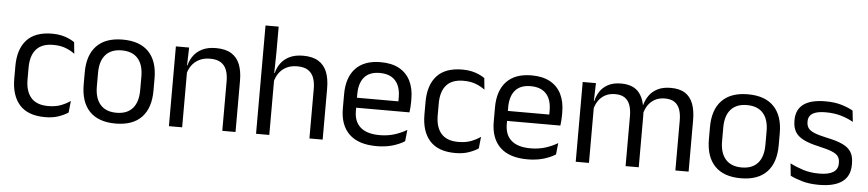

<svg xmlns="http://www.w3.org/2000/svg" viewBox="-41 -909 5292 1170"><g transform="rotate(5 2605.0 -324.5)"><path d="M254 11Q149 11 97.8 -45.8Q46.5 -102.5 46.5 -206.5V-282.5Q46.5 -387 98 -443.2Q149.5 -499.5 254 -499.5Q285 -499.5 310.5 -493.8Q336 -488 356.2 -478.8Q376.5 -469.5 390.5 -459.5L397.5 -389Q374 -407 341.8 -419.5Q309.5 -432 266 -432Q196 -432 161.8 -393.2Q127.5 -354.5 127.5 -280.5V-208.5Q127.5 -136 161.8 -97Q196 -58 266 -58Q311 -58 343.8 -70.5Q376.5 -83 402 -101L394.5 -29.5Q372.5 -14.5 337 -1.8Q301.5 11 254 11Z M684.5 12.5Q579.5 12.5 525.2 -44.2Q471 -101 471 -207.5V-282Q471 -388 525.5 -444.5Q580 -501 684.5 -501Q789.5 -501 843.8 -444.5Q898 -388 898 -282V-207.5Q898 -101 843.8 -44.2Q789.5 12.5 684.5 12.5ZM684.5 -53.5Q749.5 -53.5 783.2 -92Q817 -130.5 817 -203V-286.5Q817 -358.5 783.2 -396.8Q749.5 -435 684.5 -435Q620 -435 586 -396.8Q552 -358.5 552 -286.5V-203Q552 -130.5 586 -92Q620 -53.5 684.5 -53.5Z M1418 0H1337V-303.5Q1337 -343 1326.2 -371.5Q1315.5 -400 1291.2 -415.8Q1267 -431.5 1225 -431.5Q1186.5 -431.5 1158.2 -417Q1130 -402.5 1112.5 -377.8Q1095 -353 1088 -321.5L1073.5 -379H1091Q1099 -412 1119 -439.2Q1139 -466.5 1172.8 -482.8Q1206.5 -499 1255.5 -499Q1313.5 -499 1349.2 -477Q1385 -455 1401.5 -413.8Q1418 -372.5 1418 -312.5ZM1091.5 0H1010.5V-488H1091.5L1088 -371L1091.5 -366.5Z M1951 0H1870V-303.5Q1870 -343 1859.2 -371.5Q1848.5 -400 1824.2 -415.8Q1800 -431.5 1758 -431.5Q1719.5 -431.5 1691.5 -417Q1663.5 -402.5 1646.2 -377.8Q1629 -353 1622 -321.5L1604 -379H1625Q1632.5 -412 1652.5 -439.2Q1672.5 -466.5 1706.2 -482.8Q1740 -499 1788.5 -499Q1846.5 -499 1882.2 -477Q1918 -455 1934.5 -413.8Q1951 -372.5 1951 -312.5ZM1624.5 0H1543.5V-662.5H1624V-503.5L1621.5 -363.5L1624.5 -357Z M2281.5 11Q2170 11 2113.5 -43.5Q2057 -98 2057 -199.5V-286.5Q2057 -389.5 2109.5 -445.2Q2162 -501 2263 -501Q2331 -501 2376.5 -475.8Q2422 -450.5 2445 -404Q2468 -357.5 2468 -293V-275Q2468 -259 2466.8 -243Q2465.5 -227 2463.5 -211.5H2389Q2390 -235.5 2390.2 -257Q2390.5 -278.5 2390.5 -296.5Q2390.5 -341 2376.2 -371.8Q2362 -402.5 2333.8 -418.8Q2305.5 -435 2263 -435Q2200 -435 2168.5 -398.5Q2137 -362 2137 -294V-247.5L2137.5 -237.5V-191Q2137.5 -160.5 2146.5 -136Q2155.5 -111.5 2174.8 -93.8Q2194 -76 2223.8 -66.8Q2253.5 -57.5 2294.5 -57.5Q2342 -57.5 2383 -70Q2424 -82.5 2460 -104L2452.5 -34Q2420 -13.5 2377 -1.2Q2334 11 2281.5 11ZM2446.5 -211.5H2099.5V-272.5H2446.5Z M2763 11Q2658 11 2606.8 -45.8Q2555.5 -102.5 2555.5 -206.5V-282.5Q2555.5 -387 2607 -443.2Q2658.5 -499.5 2763 -499.5Q2794 -499.5 2819.5 -493.8Q2845 -488 2865.2 -478.8Q2885.5 -469.5 2899.5 -459.5L2906.5 -389Q2883 -407 2850.8 -419.5Q2818.5 -432 2775 -432Q2705 -432 2670.8 -393.2Q2636.5 -354.5 2636.5 -280.5V-208.5Q2636.5 -136 2670.8 -97Q2705 -58 2775 -58Q2820 -58 2852.8 -70.5Q2885.5 -83 2911 -101L2903.5 -29.5Q2881.5 -14.5 2846 -1.8Q2810.5 11 2763 11Z M3204.5 11Q3093 11 3036.5 -43.5Q2980 -98 2980 -199.5V-286.5Q2980 -389.5 3032.5 -445.2Q3085 -501 3186 -501Q3254 -501 3299.5 -475.8Q3345 -450.5 3368 -404Q3391 -357.5 3391 -293V-275Q3391 -259 3389.8 -243Q3388.5 -227 3386.5 -211.5H3312Q3313 -235.5 3313.2 -257Q3313.5 -278.5 3313.5 -296.5Q3313.5 -341 3299.2 -371.8Q3285 -402.5 3256.8 -418.8Q3228.5 -435 3186 -435Q3123 -435 3091.5 -398.5Q3060 -362 3060 -294V-247.5L3060.5 -237.5V-191Q3060.5 -160.5 3069.5 -136Q3078.5 -111.5 3097.8 -93.8Q3117 -76 3146.8 -66.8Q3176.5 -57.5 3217.5 -57.5Q3265 -57.5 3306 -70Q3347 -82.5 3383 -104L3375.5 -34Q3343 -13.5 3300 -1.2Q3257 11 3204.5 11ZM3369.5 -211.5H3022.5V-272.5H3369.5Z M4189.5 0H4108.5V-305.5Q4108.5 -344 4098.8 -372.2Q4089 -400.5 4066.8 -416Q4044.5 -431.5 4007 -431.5Q3971.5 -431.5 3945.5 -417Q3919.5 -402.5 3903.5 -378.2Q3887.5 -354 3881 -323L3868.5 -380.5H3878.5Q3886.5 -412 3905.5 -439Q3924.5 -466 3957 -482.5Q3989.5 -499 4037.5 -499Q4092 -499 4125.2 -477.5Q4158.5 -456 4174 -414.8Q4189.5 -373.5 4189.5 -314.5ZM3580 0H3499V-488H3580L3576.5 -371L3580 -366ZM3884.5 0H3804V-305.5Q3804 -344 3794.2 -372.2Q3784.5 -400.5 3762.5 -416Q3740.5 -431.5 3703 -431.5Q3667 -431.5 3641 -417Q3615 -402.5 3599 -377.8Q3583 -353 3576.5 -321.5L3561.5 -379H3579.5Q3587 -412 3605.5 -439.2Q3624 -466.5 3655.8 -482.8Q3687.5 -499 3733 -499Q3800.5 -499 3835.8 -464Q3871 -429 3880 -362Q3882.5 -352 3883.5 -340.2Q3884.5 -328.5 3884.5 -317Z M4509 12.5Q4404 12.5 4349.8 -44.2Q4295.5 -101 4295.5 -207.5V-282Q4295.5 -388 4350 -444.5Q4404.5 -501 4509 -501Q4614 -501 4668.2 -444.5Q4722.5 -388 4722.5 -282V-207.5Q4722.5 -101 4668.2 -44.2Q4614 12.5 4509 12.5ZM4509 -53.5Q4574 -53.5 4607.8 -92Q4641.5 -130.5 4641.5 -203V-286.5Q4641.5 -358.5 4607.8 -396.8Q4574 -435 4509 -435Q4444.5 -435 4410.5 -396.8Q4376.5 -358.5 4376.5 -286.5V-203Q4376.5 -130.5 4410.5 -92Q4444.5 -53.5 4509 -53.5Z M4987.5 11Q4928.5 11 4884.5 -1.8Q4840.5 -14.5 4811.5 -29.5L4804 -104.5Q4840.5 -85.5 4884.2 -71.5Q4928 -57.5 4983.5 -57.5Q5040 -57.5 5068.5 -75.5Q5097 -93.5 5097 -129V-134.5Q5097 -157.5 5086.2 -172.5Q5075.5 -187.5 5047.5 -199Q5019.5 -210.5 4968 -222Q4906.5 -235.5 4871 -253.8Q4835.5 -272 4820.2 -299Q4805 -326 4805 -365V-369.5Q4805 -433.5 4849.5 -466.5Q4894 -499.5 4983.5 -499.5Q5041 -499.5 5083.2 -486.5Q5125.5 -473.5 5152.5 -457.5L5160 -389Q5127.5 -408 5085.5 -420.5Q5043.5 -433 4991 -433Q4953 -433 4929.5 -425.2Q4906 -417.5 4895.5 -403.2Q4885 -389 4885 -369V-365Q4885 -343 4895.5 -327.8Q4906 -312.5 4933.2 -301.2Q4960.5 -290 5009 -279.5Q5071.5 -267 5108.2 -249.5Q5145 -232 5161 -205.2Q5177 -178.5 5177 -136.5V-128Q5177 -59 5129 -24Q5081 11 4987.5 11Z"/></g></svg>

Font: Anek Malayalam Medium
Style: Regular
Weight: 400
Version: Version 1.003